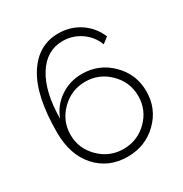

<svg xmlns="http://www.w3.org/2000/svg" viewBox="-168 -844 937 983"><g transform="rotate(-30 300.0 -352.5)"><path d="M313 -475Q241 -475 183.5 -435.5Q126 -396 103 -331Q104 -490 160.5 -580Q217 -670 312 -670Q371 -670 419 -637Q467 -604 487 -550L522 -577Q495 -641 439 -678Q383 -715 312 -715Q193 -715 123.5 -605Q54 -495 54 -279Q54 -146 124.5 -68Q195 10 307 10Q412 10 484 -60.5Q556 -131 556 -233Q556 -334 485 -404.5Q414 -475 313 -475ZM108 -233Q108 -315 167 -373.5Q226 -432 308 -432Q390 -432 449 -373.5Q508 -315 508 -233Q508 -151 449.5 -93Q391 -35 308 -35Q226 -35 167 -93.5Q108 -152 108 -233Z"/></g></svg>

Font: Raleway-v4020 Light
Style: Regular
Weight: 300
Designer: Matt McInerney, Pablo Impallari, Rodrigo Fuenzalida
Foundry: Matt McInerney, Pablo Impallari, Rodrigo Fuenzalida
Version: Version 4.020;PS 004.020;hotconv 1.0.88;makeotf.lib2.5.64775